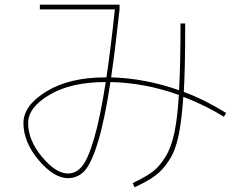

<svg xmlns="http://www.w3.org/2000/svg" viewBox="-20 -750 1040 819"><path d="M270 10Q210 10 145 -67Q80 -144 80 -225Q80 -300 178 -360Q276 -420 430 -420H434Q453 -548 470 -710H150V-730H490V-710Q472 -544 454 -420Q600 -416 744 -365Q750 -479 750 -650H770Q770 -452 764 -358Q853 -325 945 -268L935 -252Q858 -300 762 -337Q755 -237 742 -173Q729 -109 701.5 -66.5Q674 -24 642 -0.5Q610 23 554 49L546 31Q599 6 629.5 -16.5Q660 -39 685.5 -80.5Q711 -122 724 -184.5Q737 -247 743 -345Q598 -397 451 -400Q426 -235 397.5 -143Q369 -51 340 -20.5Q311 10 270 10ZM431 -400H430Q284 -400 192 -346Q100 -292 100 -225Q100 -152 159 -81Q218 -10 270 -10Q304 -10 329.5 -40Q355 -70 381 -158Q407 -246 431 -400Z"/></svg>

Font: Mplus 1p Thin
Style: Regular
Weight: 250
Version: Version 1.061